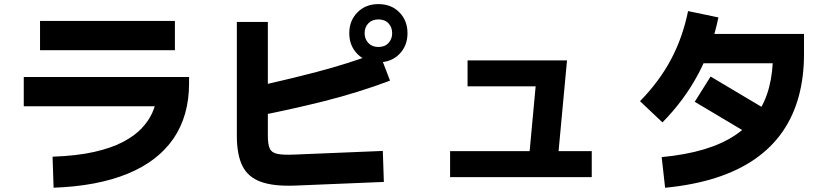

<svg xmlns="http://www.w3.org/2000/svg" viewBox="-20 -853 4040 929"><path d="M837 -480.5V-338.8H95V-480.5ZM826.3 -751.7V-610H173.7V-751.7ZM239.3 55.2 234.3 -94.8Q351.7 -99 435.5 -117.9Q519.3 -136.8 575.4 -166.4Q631.5 -196 665.5 -232.2Q699.5 -268.3 716.7 -307Q733.8 -345.7 739.3 -382.7Q744.8 -419.8 744.8 -450.3V-480.5H894.8V-450.3Q894.8 -292.5 819.2 -182.3Q743.5 -72.2 597.2 -12.3Q450.8 47.7 239.3 55.2Z M1832.3 -122.7 1837.3 27.3 1407.3 45Q1304 49 1242.3 26.7Q1180.5 4.5 1153.3 -49.5Q1126 -103.5 1126 -196.2V-746.8H1276V-196.2Q1276 -155.3 1284.9 -135Q1293.8 -114.7 1321 -108.7Q1348.2 -102.7 1402.3 -105ZM1218.2 -290.3 1199.2 -430.3Q1361.2 -465.5 1513.9 -505.4Q1666.7 -545.3 1814.2 -600.8L1867.2 -462.8Q1712.7 -404.8 1549.8 -363.9Q1387 -323 1218.2 -290.3ZM1810.8 -551.5Q1749.2 -551.5 1709.6 -591.5Q1670 -631.5 1670 -692.3Q1670 -753.2 1709.6 -793.2Q1749.2 -833.2 1810.8 -833.2Q1873.3 -833.2 1912.5 -793.2Q1951.7 -753.2 1951.7 -692.3Q1951.7 -631.5 1912.5 -591.5Q1873.3 -551.5 1810.8 -551.5ZM1810.8 -625.7Q1842.2 -625.7 1859.8 -645Q1877.5 -664.3 1877.5 -692.3Q1877.5 -721.2 1859.8 -740.1Q1842.2 -759 1810.8 -759Q1780.3 -759 1762.2 -740.1Q1744.2 -721.2 1744.2 -692.3Q1744.2 -664.3 1762.2 -645Q1780.3 -625.7 1810.8 -625.7Z M2541.7 -111.5 2574.8 -468.2 2616.3 -435.2H2242.3V-560.8H2723.5L2681.7 -111.5ZM2843.2 4.2H2157.8V-121.7H2843.2Z M3198.2 55.5 3181.5 -92.8Q3297.5 -103.8 3386 -130.3Q3474.5 -156.8 3537.9 -199.4Q3601.3 -242 3641.8 -299.7Q3682.3 -357.5 3701.3 -430.5Q3720.2 -503.5 3720.2 -591.2L3762.7 -547H3318V-688.7H3870.2V-591.2Q3870.2 -480 3844.5 -385.8Q3818.8 -291.5 3766.4 -215.8Q3714 -140.2 3633.9 -84.2Q3553.8 -28.2 3445.2 6.9Q3336.5 42 3198.2 55.5ZM3185.3 -260.8 3076.7 -363.5Q3169.2 -457.7 3226.3 -564.7Q3283.3 -671.7 3309.3 -799.3L3456 -768.7Q3396.2 -474.7 3185.3 -260.8ZM3700.5 -314.7 3623.8 -192.5 3341.5 -360.5 3418.2 -482.7Z"/></svg>

Font: Murecho Thin
Style: Regular
Weight: 100
Designer: Neil Summerour
Foundry: Positype
Version: Version 1.010